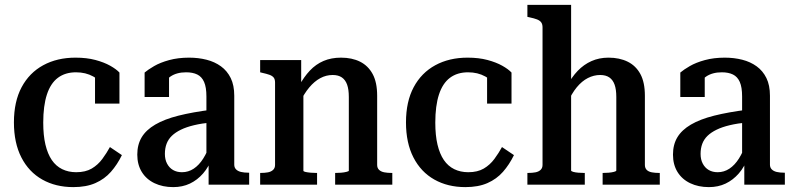

<svg xmlns="http://www.w3.org/2000/svg" viewBox="-20 -756 3247 786"><path d="M292 -51Q330 -51 355.5 -66Q381 -81 399 -105.5Q417 -130 430 -154L479 -121Q460 -82 434 -52.5Q408 -23 370.5 -6.5Q333 10 280 10Q208 10 153 -21Q98 -52 67.5 -111.5Q37 -171 37 -255Q37 -340 68.5 -399Q100 -458 157 -489Q214 -520 289 -520Q335 -520 370.5 -510.5Q406 -501 431 -487Q456 -473 469 -459V-332H369V-456Q380 -455 388.5 -449.5Q397 -444 402 -435Q407 -426 408.5 -415.5Q410 -405 408 -394Q392 -426 361.5 -443Q331 -460 291 -460Q247 -460 217 -437.5Q187 -415 172 -369Q157 -323 157 -254Q157 -202 166 -164Q175 -126 192 -101Q209 -76 234.5 -63.5Q260 -51 292 -51Z M847 -307V-255Q806 -251 774.5 -243.5Q743 -236 720.5 -225Q698 -214 683.5 -200Q669 -186 662 -167.5Q655 -149 655 -126Q655 -103 664 -86Q673 -69 688.5 -60Q704 -51 725 -51Q751 -51 773 -65.5Q795 -80 812 -107Q829 -134 842 -171L849 -112Q835 -73 811.5 -46Q788 -19 757.5 -4.5Q727 10 689 10Q646 10 612.5 -6Q579 -22 560.5 -52Q542 -82 542 -123Q542 -164 560 -194Q578 -224 615.5 -246Q653 -268 710.5 -282.5Q768 -297 847 -307ZM834 0V-104L825 -106V-361Q825 -399 815.5 -420.5Q806 -442 787.5 -451Q769 -460 742 -460Q703 -460 677.5 -442.5Q652 -425 637 -399Q632 -410 633.5 -419.5Q635 -429 640 -437Q645 -445 653.5 -450.5Q662 -456 672 -460V-359H572V-459Q586 -471 611 -485.5Q636 -500 672.5 -510Q709 -520 754 -520Q792 -520 825.5 -511.5Q859 -503 884.5 -484.5Q910 -466 924.5 -436.5Q939 -407 939 -364V-82Q939 -70 946.5 -62.5Q954 -55 967 -52Q980 -49 998 -49H1000V0Z M1045 0V-48H1046Q1064 -48 1077 -50.5Q1090 -53 1098 -60.5Q1106 -68 1106 -81V-418Q1106 -432 1100 -439Q1094 -446 1082.5 -450Q1071 -454 1053 -458L1045 -460V-510H1213V-403L1222 -394V-57Q1222 -54 1231 -52Q1240 -50 1252.5 -49Q1265 -48 1275 -48H1278V0ZM1586 0H1352V-48H1353Q1364 -48 1376.5 -49Q1389 -50 1398.5 -52.5Q1408 -55 1408 -57V-359Q1408 -390 1401 -409.5Q1394 -429 1379.5 -439Q1365 -449 1342 -449Q1315 -449 1291 -436Q1267 -423 1246 -398Q1225 -373 1206 -334L1204 -404Q1224 -441 1248.5 -467Q1273 -493 1304.5 -506.5Q1336 -520 1376 -520Q1421 -520 1454 -503.5Q1487 -487 1505.5 -453Q1524 -419 1524 -364V-81Q1524 -68 1532 -60.5Q1540 -53 1553.5 -50.5Q1567 -48 1584 -48H1586Z M1897 -51Q1935 -51 1960.5 -66Q1986 -81 2004 -105.5Q2022 -130 2035 -154L2084 -121Q2065 -82 2039 -52.5Q2013 -23 1975.5 -6.5Q1938 10 1885 10Q1813 10 1758 -21Q1703 -52 1672.5 -111.5Q1642 -171 1642 -255Q1642 -340 1673.5 -399Q1705 -458 1762 -489Q1819 -520 1894 -520Q1940 -520 1975.5 -510.5Q2011 -501 2036 -487Q2061 -473 2074 -459V-332H1974V-456Q1985 -455 1993.5 -449.5Q2002 -444 2007 -435Q2012 -426 2013.5 -415.5Q2015 -405 2013 -394Q1997 -426 1966.5 -443Q1936 -460 1896 -460Q1852 -460 1822 -437.5Q1792 -415 1777 -369Q1762 -323 1762 -254Q1762 -202 1771 -164Q1780 -126 1797 -101Q1814 -76 1839.5 -63.5Q1865 -51 1897 -51Z M2318 -736V-58Q2318 -55 2326.5 -52.5Q2335 -50 2348 -49Q2361 -48 2371 -48H2374V0H2139V-48H2141Q2159 -48 2172 -50.5Q2185 -53 2193 -60.5Q2201 -68 2201 -81V-644Q2201 -657 2195.5 -664.5Q2190 -672 2178.5 -676.5Q2167 -681 2148 -685L2139 -687V-736ZM2681 0H2447V-48H2448Q2459 -48 2471.5 -49Q2484 -50 2493.5 -52.5Q2503 -55 2503 -58V-359Q2503 -390 2496 -409.5Q2489 -429 2474.5 -439Q2460 -449 2437 -449Q2411 -449 2386.5 -436.5Q2362 -424 2341 -398.5Q2320 -373 2303 -334L2300 -402Q2320 -440 2345 -466Q2370 -492 2401.5 -506Q2433 -520 2471 -520Q2516 -520 2549.5 -503.5Q2583 -487 2601.5 -453Q2620 -419 2620 -364V-81Q2620 -68 2627.5 -60.5Q2635 -53 2648.5 -50.5Q2662 -48 2679 -48H2681Z M3040 -307V-255Q2999 -251 2967.5 -243.5Q2936 -236 2913.5 -225Q2891 -214 2876.5 -200Q2862 -186 2855 -167.5Q2848 -149 2848 -126Q2848 -103 2857 -86Q2866 -69 2881.5 -60Q2897 -51 2918 -51Q2944 -51 2966 -65.5Q2988 -80 3005 -107Q3022 -134 3035 -171L3042 -112Q3028 -73 3004.5 -46Q2981 -19 2950.5 -4.5Q2920 10 2882 10Q2839 10 2805.5 -6Q2772 -22 2753.5 -52Q2735 -82 2735 -123Q2735 -164 2753 -194Q2771 -224 2808.5 -246Q2846 -268 2903.5 -282.5Q2961 -297 3040 -307ZM3027 0V-104L3018 -106V-361Q3018 -399 3008.5 -420.5Q2999 -442 2980.5 -451Q2962 -460 2935 -460Q2896 -460 2870.5 -442.5Q2845 -425 2830 -399Q2825 -410 2826.5 -419.5Q2828 -429 2833 -437Q2838 -445 2846.5 -450.5Q2855 -456 2865 -460V-359H2765V-459Q2779 -471 2804 -485.5Q2829 -500 2865.5 -510Q2902 -520 2947 -520Q2985 -520 3018.5 -511.5Q3052 -503 3077.5 -484.5Q3103 -466 3117.5 -436.5Q3132 -407 3132 -364V-82Q3132 -70 3139.5 -62.5Q3147 -55 3160 -52Q3173 -49 3191 -49H3193V0Z"/></svg>

Font: Roboto Serif 28pt Condensed Medium
Style: Regular
Weight: 500
Width: 3
Designer: Greg Gazdowicz
Foundry: Commercial Type
Version: Version 1.008